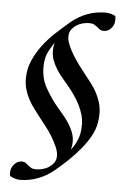

<svg xmlns="http://www.w3.org/2000/svg" viewBox="-53 -698 530 824"><g transform="rotate(5 211.5 -285.5)"><path d="M162 -511Q147 -491 135 -465.5Q123 -440 123 -403Q123 -353 145.5 -313.5Q168 -274 194 -242Q206 -227 220.5 -210.5Q235 -194 247 -176Q259 -158 267.5 -137.5Q276 -117 276 -94Q276 -77 271 -60Q287 -80 298 -106Q309 -132 309 -169Q309 -193 302.5 -215Q296 -237 286 -256.5Q276 -276 263.5 -294Q251 -312 238 -328Q226 -343 211.5 -359.5Q197 -376 185 -394.5Q173 -413 165 -433.5Q157 -454 157 -477Q157 -494 162 -511ZM369 -659Q379 -659 390.5 -656Q402 -653 411 -648Q413 -640 412.5 -631.5Q412 -623 411 -618Q408 -604 396 -592Q384 -580 367 -580Q356 -580 350 -584.5Q344 -589 338 -594Q332 -599 324 -603.5Q316 -608 302 -608Q290 -608 275.5 -604.5Q261 -601 248.5 -593Q236 -585 227 -573Q218 -561 218 -543Q218 -526 227 -505Q236 -484 249 -463Q262 -442 277 -422Q292 -402 304 -387Q318 -369 332 -351Q346 -333 356.5 -313Q367 -293 373.5 -271Q380 -249 380 -223Q380 -213 379 -203.5Q378 -194 376 -183Q371 -155 355.5 -127Q340 -99 317.5 -71.5Q295 -44 267.5 -17.5Q240 9 211 33Q180 59 142.5 73.5Q105 88 63 88Q53 88 41 84Q29 80 21 75Q19 70 19.5 64.5Q20 59 20 55Q21 38 34.5 23.5Q48 9 65 9Q77 9 83 13.5Q89 18 94.5 23Q100 28 107.5 32.5Q115 37 129 37Q141 37 156 33.5Q171 30 183.5 22Q196 14 205 2Q214 -10 214 -28Q214 -45 205 -66Q196 -87 183 -108.5Q170 -130 154.5 -150Q139 -170 127 -185Q113 -203 99.5 -221Q86 -239 75.5 -258.5Q65 -278 58.5 -300Q52 -322 52 -348Q52 -388 67.5 -424Q83 -460 107.5 -492.5Q132 -525 162 -552.5Q192 -580 220 -604Q286 -659 369 -659Z"/></g></svg>

Font: Vermiglione SemiBold
Style: Italic
Weight: 600
Italic angle: -11°
Version: Version 1.000